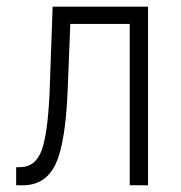

<svg xmlns="http://www.w3.org/2000/svg" viewBox="-20 -548 535 568"><path d="M418 -528.3V0H363.8V-477.1H188L180.2 -281.2Q173.8 -126 145.3 -64.2Q116.7 -2.4 52.7 0H27.8V-53.2L43.5 -53.7Q85.4 -55.7 103 -102.8Q120.6 -149.9 126.5 -269L135.7 -528.3Z"/></svg>

Font: MAUL Condensed Light
Style: Light
Weight: 300
Designer: MAUL
Version: Version 2.137; 2017; ttfautohint (v1.8.3)